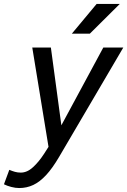

<svg xmlns="http://www.w3.org/2000/svg" viewBox="-104 -755 643 970"><path d="M-84 176 -57 103Q-43 109 -29 113Q-15 117 1 117Q33 117 62.5 90Q92 63 118 23L166 -52L148 29L59 -515H153L212 -78L185 -83L418 -515H519L195 37Q161 95 129 129.5Q97 164 64 179.5Q31 195 -7 195Q-26 195 -47 189.5Q-68 184 -84 176ZM259 -585 384 -735H501L350 -585Z"/></svg>

Font: Radio Canada
Style: Italic
Weight: 400
Italic angle: -12°
Designer: Charles Daoud, Etienne Aubert Bonn, Alexandre Saumier Demers, Jacques Le Bailly
Foundry: Radio-Canada
Version: Version 2.104;gftools[0.9.28.dev5+ged2979d]